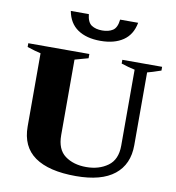

<svg xmlns="http://www.w3.org/2000/svg" viewBox="-98 -1015 1020 1112"><g transform="rotate(10 411.5 -458.5)"><path d="M228 -927H334Q339 -879 363.5 -863Q388 -847 426 -847Q464 -847 488.5 -863Q513 -879 518 -927H624Q611 -856 559.5 -821Q508 -786 426 -786Q344 -786 292.5 -821Q241 -856 228 -927ZM98 -225V-655Q66 -662 18 -678V-700H377V-675L298 -653V-209Q298 -125 347.5 -88.5Q397 -52 472 -52Q547 -52 599 -89.5Q651 -127 651 -209V-656Q616 -663 571 -678V-700H805V-678Q750 -659 725 -653V-225Q725 -112 648.5 -51Q572 10 422 10Q263 10 180.5 -48Q98 -106 98 -225Z"/></g></svg>

Font: Trirong Black
Style: Regular
Weight: 900
Designer: Katatrad Team
Foundry: CadsonDemak
Version: Version 1.001